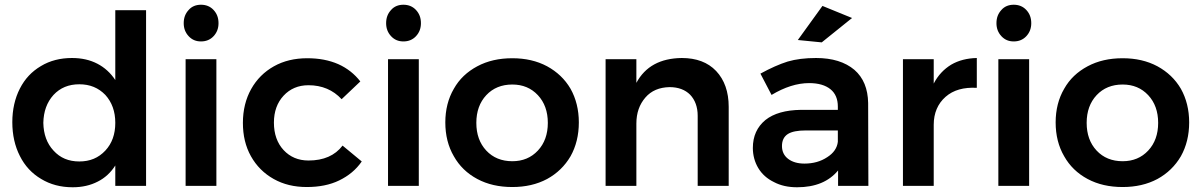

<svg xmlns="http://www.w3.org/2000/svg" viewBox="-20 -785 5075 811"><path d="M597 -742H467V-447C447 -477 422 -500 391 -516C360 -532 325 -540 284 -540C235 -540 191 -529 153 -506C114 -483 85 -452 64 -411C43 -370 32 -322 32 -269C32 -215 43 -167 64 -126C85 -84 115 -52 154 -29C192 -6 236 6 287 6C327 6 362 -2 393 -18C423 -33 448 -56 467 -86V0H597ZM425 -149C396 -118 360 -103 315 -103C270 -103 234 -118 206 -149C178 -179 164 -218 163 -266C164 -314 178 -353 206 -384C234 -414 270 -429 315 -429C360 -429 396 -414 425 -384C453 -353 467 -314 467 -266C467 -218 453 -179 425 -149Z M764 -535V0H894V-535ZM882 -743C868 -758 850 -765 829 -765C808 -765 790 -758 777 -743C763 -728 756 -710 756 -687C756 -665 763 -647 777 -632C791 -617 808 -610 829 -610C850 -610 868 -617 882 -632C896 -647 903 -665 903 -687C903 -710 896 -728 882 -743Z M1283 -425C1340 -425 1387 -405 1423 -366L1502 -441C1478 -472 1447 -497 1409 -514C1370 -531 1327 -539 1278 -539C1225 -539 1178 -528 1137 -505C1096 -482 1064 -450 1041 -409C1018 -368 1006 -320 1006 -266C1006 -213 1017 -166 1040 -125C1063 -84 1095 -52 1136 -29C1177 -6 1223 5 1276 5C1328 5 1374 -4 1413 -23C1452 -42 1484 -68 1508 -103L1427 -170C1395 -128 1347 -107 1283 -107C1240 -107 1205 -122 1178 -151C1151 -180 1137 -219 1137 -267C1137 -314 1151 -352 1178 -381C1205 -410 1240 -425 1283 -425Z M1619 -535V0H1749V-535ZM1737 -743C1723 -758 1705 -765 1684 -765C1663 -765 1645 -758 1632 -743C1618 -728 1611 -710 1611 -687C1611 -665 1618 -647 1632 -632C1646 -617 1663 -610 1684 -610C1705 -610 1723 -617 1737 -632C1751 -647 1758 -665 1758 -687C1758 -710 1751 -728 1737 -743Z M2291 -505C2248 -528 2199 -539 2144 -539C2088 -539 2039 -528 1996 -505C1953 -482 1920 -451 1897 -410C1873 -369 1861 -321 1861 -268C1861 -214 1873 -166 1897 -125C1920 -84 1953 -52 1996 -29C2039 -6 2088 5 2144 5C2199 5 2248 -6 2291 -29C2333 -52 2366 -84 2390 -125C2413 -166 2425 -214 2425 -268C2425 -321 2413 -369 2390 -410C2366 -451 2333 -482 2291 -505ZM2034 -383C2062 -413 2099 -428 2144 -428C2188 -428 2224 -413 2252 -383C2280 -353 2294 -314 2294 -266C2294 -218 2280 -179 2252 -149C2224 -119 2188 -104 2144 -104C2099 -104 2062 -119 2034 -149C2006 -179 1992 -218 1992 -266C1992 -314 2006 -353 2034 -383Z M3005 -485C2970 -522 2921 -540 2860 -540C2769 -539 2705 -504 2668 -435V-535H2538V0H2668V-263C2668 -308 2681 -344 2706 -373C2731 -402 2765 -416 2808 -417C2845 -417 2874 -406 2895 -385C2916 -363 2927 -333 2927 -296V0H3058V-334C3058 -397 3040 -448 3005 -485Z M3520 0H3648L3647 -350C3646 -410 3627 -457 3589 -490C3550 -523 3496 -540 3427 -540C3381 -540 3341 -535 3307 -525C3272 -514 3234 -497 3192 -474L3239 -384C3294 -417 3347 -434 3398 -434C3437 -434 3467 -425 3488 -408C3509 -391 3519 -366 3519 -335V-321H3363C3298 -320 3248 -306 3213 -278C3178 -249 3160 -210 3160 -160C3160 -129 3168 -100 3183 -75C3198 -50 3220 -30 3249 -16C3277 -1 3310 6 3347 6C3385 6 3419 0 3448 -12C3477 -24 3501 -42 3520 -65ZM3474 -121C3447 -103 3415 -94 3378 -94C3349 -94 3326 -101 3309 -114C3292 -127 3283 -145 3283 -168C3283 -191 3291 -208 3308 -219C3324 -229 3349 -234 3384 -234H3519V-186C3516 -160 3501 -138 3474 -121ZM3454 -760 3350 -616 3451 -606 3579 -709Z M3998 -512C3967 -493 3942 -467 3924 -432V-535H3794V0H3924V-258C3924 -307 3941 -347 3974 -376C4007 -405 4051 -417 4106 -414V-540C4065 -539 4029 -530 3998 -512Z M4197 -535V0H4327V-535ZM4315 -743C4301 -758 4283 -765 4262 -765C4241 -765 4223 -758 4210 -743C4196 -728 4189 -710 4189 -687C4189 -665 4196 -647 4210 -632C4224 -617 4241 -610 4262 -610C4283 -610 4301 -617 4315 -632C4329 -647 4336 -665 4336 -687C4336 -710 4329 -728 4315 -743Z M4869 -505C4826 -528 4777 -539 4722 -539C4666 -539 4617 -528 4574 -505C4531 -482 4498 -451 4475 -410C4451 -369 4439 -321 4439 -268C4439 -214 4451 -166 4475 -125C4498 -84 4531 -52 4574 -29C4617 -6 4666 5 4722 5C4777 5 4826 -6 4869 -29C4911 -52 4944 -84 4968 -125C4991 -166 5003 -214 5003 -268C5003 -321 4991 -369 4968 -410C4944 -451 4911 -482 4869 -505ZM4612 -383C4640 -413 4677 -428 4722 -428C4766 -428 4802 -413 4830 -383C4858 -353 4872 -314 4872 -266C4872 -218 4858 -179 4830 -149C4802 -119 4766 -104 4722 -104C4677 -104 4640 -119 4612 -149C4584 -179 4570 -218 4570 -266C4570 -314 4584 -353 4612 -383Z"/></svg>

Font: Argentum Sans Medium
Style: Regular
Weight: 500
Designer: Julieta Ulanovsky
Foundry: Julieta Ulanovsky
Version: Version 5.001;January 29, 2019;FontCreator 11.5.0.2425 64-bi